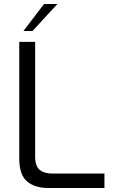

<svg xmlns="http://www.w3.org/2000/svg" viewBox="-20 -947 572 967"><path d="M77 -148V-736H157V-159Q157 -110 180 -91.5Q203 -73 242 -73H506V0H225Q155 0 116 -33.5Q77 -67 77 -148ZM202 -927H269L144 -791H98Z"/></svg>

Font: Exo
Style: Regular
Weight: 400
Designer: Natanael Gama
Foundry: Natanael Gama
Version: Version 1.500; ttfautohint (v1.6)